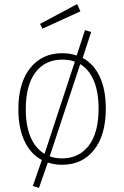

<svg xmlns="http://www.w3.org/2000/svg" viewBox="-20 -789 602 931"><path d="M493 -262Q493 -134 436 -62Q379 10 281 10Q245 10 212 -1L169 122L139 113L183 -13Q128 -42 98.5 -105.5Q69 -169 69 -259Q69 -387 126.5 -459Q184 -531 282 -531Q319 -531 352 -520L392 -643L422 -634L381 -508Q435 -479 464 -416.5Q493 -354 493 -262ZM196 -43 343 -490Q317 -500 282 -500Q199 -500 152 -438Q105 -376 105 -259Q105 -179 128.5 -124Q152 -69 196 -43ZM458 -262Q458 -343 435 -397.5Q412 -452 369 -478L221 -31Q247 -21 281 -21Q363 -21 410.5 -83Q458 -145 458 -262ZM370 -734 186 -650 174 -673 354 -769Z"/></svg>

Font: FiraGO UltraLight
Style: Regular
Weight: 200
Designer: bBox Type
Foundry: bBox Type GmbH
Version: Version 1.001